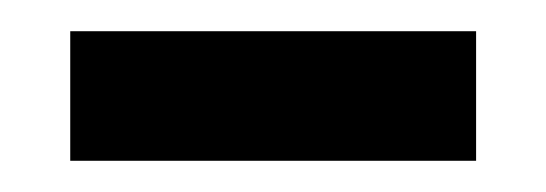

<svg xmlns="http://www.w3.org/2000/svg" viewBox="-20 -334 350 123"><path d="M25 -231V-314H285V-231Z"/></svg>

Font: Noto Serif Hentaigana Medium
Style: Regular
Weight: 500
Designer: Kazuhiro Yamada
Foundry: nipponia
Version: Version 1.000; ttfautohint (v1.8.4.7-5d5b)